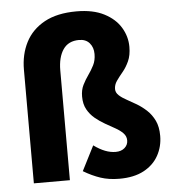

<svg xmlns="http://www.w3.org/2000/svg" viewBox="-56 -863 844 929"><g transform="rotate(-5 366.0 -398.5)"><path d="M487 14Q436 14 395.5 0.5Q355 -13 313 -38L374 -158Q403 -137 429 -127Q455 -117 480 -117Q507 -117 523.5 -131.5Q540 -146 540 -168Q540 -188 525.5 -203Q511 -218 488.5 -230.5Q466 -243 440.5 -257.5Q415 -272 392.5 -290.5Q370 -309 355.5 -335Q341 -361 341 -398Q341 -430 353 -454Q365 -478 380 -499Q395 -520 407 -543.5Q419 -567 419 -598Q419 -630 401 -651Q383 -672 350 -672Q298 -672 272.5 -634.5Q247 -597 247 -533V0H72V-552Q72 -626 102 -684.5Q132 -743 193.5 -777Q255 -811 350 -811Q430 -811 483.5 -783.5Q537 -756 563.5 -712Q590 -668 590 -618Q590 -577 577 -548.5Q564 -520 546.5 -499Q529 -478 516 -459.5Q503 -441 503 -420Q503 -403 517.5 -389.5Q532 -376 554.5 -364Q577 -352 602 -337Q627 -322 649.5 -301Q672 -280 686.5 -250Q701 -220 701 -176Q701 -124 677 -80.5Q653 -37 605.5 -11.5Q558 14 487 14Z"/></g></svg>

Font: Noto Sans JP Thin Black
Style: Regular
Weight: 900
Version: Version 2.004-H2;hotconv 1.0.118;makeotfexe 2.5.65603